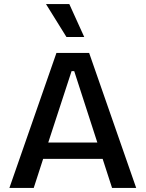

<svg xmlns="http://www.w3.org/2000/svg" viewBox="-20 -919 712 939"><path d="M26 0 256 -660H416L646 0H528L482 -142H191L145 0ZM330 -571 216 -222H456L343 -571ZM305 -738 205 -899H319L392 -738Z"/></svg>

Font: Bricolage Grotesque 12pt Medium
Style: Regular
Weight: 500
Designer: Mathieu Triay
Foundry: Atelier Triay
Version: Version 1.001; ttfautohint (v1.8.4.7-5d5b);gftools[0.9.33.de